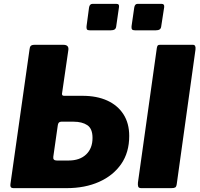

<svg xmlns="http://www.w3.org/2000/svg" viewBox="-20 -974 1037 994"><path d="M596 -937 582 -840Q581 -827 574 -822Q567 -817 553 -817H445Q433 -817 430 -822Q427 -827 428 -838L441 -935Q444 -954 459 -954H583Q599 -954 596 -937ZM830 -937 815 -840Q814 -827 807 -822Q800 -817 786 -817H679Q667 -817 663.5 -822Q660 -827 661 -838L675 -935Q678 -954 692 -954H817Q832 -954 830 -937ZM49 0Q31 0 34 -21L133 -719Q134 -731 139.5 -736.5Q145 -742 159 -742H308Q337 -742 334 -716L301 -489Q300 -478 312 -478H407Q481 -478 535 -453.5Q589 -429 619 -382.5Q649 -336 649 -270Q649 -185 607.5 -125Q566 -65 493 -32.5Q420 0 325 0ZM274 -143H335Q393 -143 426 -174.5Q459 -206 459 -260Q459 -308 432 -326Q405 -344 361 -344H297Q281 -344 279 -324L256 -163Q253 -143 274 -143ZM712 0Q698 0 695.5 -8Q693 -16 694 -28L792 -726Q794 -736 797 -739Q800 -742 808 -742H979Q995 -742 992 -717L895 -21Q893 -7 887 -3.5Q881 0 866 0Z"/></svg>

Font: Libre Franklin ExtraBold
Style: Italic
Weight: 800
Italic angle: -8°
Designer: Pablo Impallari, Rodrigo Fuenzalida, Nhung Nguyen
Foundry: Impallari Type
Version: Version 3.000